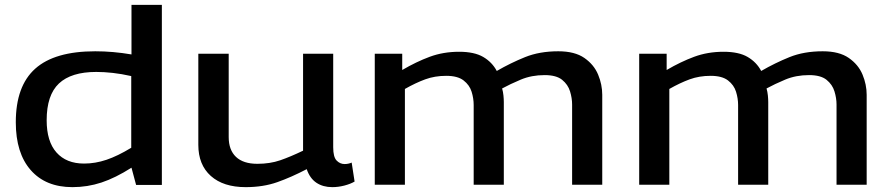

<svg xmlns="http://www.w3.org/2000/svg" viewBox="-20 -760 3662 790"><path d="M540 1 521 -70Q455 -28 397.5 -9Q340 10 278 10Q168 10 106.5 -60Q45 -130 45 -257Q45 -406 125 -477.5Q205 -549 372 -549Q445 -549 521 -536V-740H646V1ZM520 -152V-447Q480 -456 444 -460Q408 -464 376 -464Q273 -464 222.5 -416.5Q172 -369 172 -265Q172 -178 212.5 -132.5Q253 -87 326 -87Q372 -87 418 -102.5Q464 -118 520 -152Z M991 10Q899 10 847.5 -36Q796 -82 796 -164V-539H921V-196Q921 -143 951 -114.5Q981 -86 1039 -86Q1091 -86 1133 -100.5Q1175 -115 1227 -140V-539H1351V-154Q1351 -114 1365 -99.5Q1379 -85 1398 -85Q1413 -85 1427 -91L1439 -13Q1422 -3 1397 3.5Q1372 10 1347 10Q1309 10 1282 -8Q1255 -26 1242 -64Q1179 -31 1121 -10.5Q1063 10 991 10Z M1522 0V-539H1635V-472Q1693 -506 1748.5 -526.5Q1804 -547 1869 -547Q1932 -547 1968.5 -525.5Q2005 -504 2024 -468Q2081 -501 2140.5 -525Q2200 -549 2277 -549Q2345 -549 2384.5 -521.5Q2424 -494 2441 -453Q2458 -412 2458 -370V0H2334V-330Q2334 -356 2325.5 -384Q2317 -412 2293 -431.5Q2269 -451 2221 -451Q2167 -451 2123 -432.5Q2079 -414 2046 -396Q2050 -382 2051.5 -367Q2053 -352 2053 -340V0H1929V-328Q1929 -355 1920.5 -382.5Q1912 -410 1887.5 -429Q1863 -448 1816 -448Q1769 -448 1729.5 -433.5Q1690 -419 1646 -394V0Z M2610 0V-539H2723V-472Q2781 -506 2836.5 -526.5Q2892 -547 2957 -547Q3020 -547 3056.5 -525.5Q3093 -504 3112 -468Q3169 -501 3228.5 -525Q3288 -549 3365 -549Q3433 -549 3472.5 -521.5Q3512 -494 3529 -453Q3546 -412 3546 -370V0H3422V-330Q3422 -356 3413.5 -384Q3405 -412 3381 -431.5Q3357 -451 3309 -451Q3255 -451 3211 -432.5Q3167 -414 3134 -396Q3138 -382 3139.5 -367Q3141 -352 3141 -340V0H3017V-328Q3017 -355 3008.5 -382.5Q3000 -410 2975.5 -429Q2951 -448 2904 -448Q2857 -448 2817.5 -433.5Q2778 -419 2734 -394V0Z"/></svg>

Font: Georama Extended Medium
Style: Regular
Weight: 500
Width: 7
Designer: Jean-Baptiste Levee
Foundry: Production Type
Version: Version 1.000